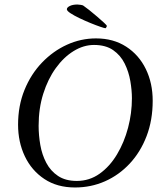

<svg xmlns="http://www.w3.org/2000/svg" viewBox="-20 -819 733 850"><path d="M405 -649Q482 -649 538.5 -612.5Q595 -576 625.5 -513.5Q656 -451 656 -373Q656 -287 629 -216.5Q602 -146 554.5 -95Q507 -44 445 -16.5Q383 11 312 11Q233 11 176.5 -26.5Q120 -64 90 -127Q60 -190 60 -267Q60 -351 88.5 -421Q117 -491 166 -542Q215 -593 276.5 -621Q338 -649 405 -649ZM396 -620Q350 -620 306 -593Q262 -566 227 -517.5Q192 -469 171.5 -404Q151 -339 151 -262Q151 -220 158.5 -177Q166 -134 185 -98Q204 -62 237 -40Q270 -18 320 -18Q376 -18 421 -50Q466 -82 498 -135.5Q530 -189 547 -253.5Q564 -318 564 -384Q564 -419 557 -460Q550 -501 532 -537.5Q514 -574 481 -597Q448 -620 396 -620ZM447 -694Q443 -694 424 -700.5Q405 -707 380.5 -717Q356 -727 332 -738.5Q308 -750 292 -760.5Q276 -771 276 -778Q276 -786 289 -792.5Q302 -799 323 -799Q328 -799 337.5 -797.5Q347 -796 349 -794Q358 -788 375 -774.5Q392 -761 410 -745.5Q428 -730 440.5 -718.5Q453 -707 453 -704Q453 -702 450.5 -698Q448 -694 447 -694Z"/></svg>

Font: Amiri
Style: Italic
Weight: 400
Italic angle: 10°
Designer: Khaled Hosny
Version: Version 0.113